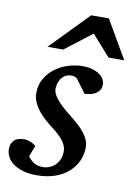

<svg xmlns="http://www.w3.org/2000/svg" viewBox="-91 -775 598 842"><g transform="rotate(10 207.5 -354.0)"><path d="M349.1 -431.2Q349.1 -413.6 341.3 -403.1Q333.5 -392.6 322.3 -386.7Q311 -380.9 298.6 -378.7Q286.1 -376.5 276.9 -376L231.9 -437Q229 -439.5 222.7 -442.1Q216.3 -444.8 207 -444.8Q190.4 -444.8 179.2 -437.7Q168 -430.7 160.9 -420.2Q153.8 -409.7 150.9 -397.7Q147.9 -385.7 147.9 -376Q147.9 -362.3 155.8 -348.4Q163.6 -334.5 176.3 -320.6Q189 -306.6 204.8 -293.2Q220.7 -279.8 236.8 -267.1Q253.4 -253.9 268.8 -240Q284.2 -226.1 296.4 -211.2Q308.6 -196.3 315.9 -179.7Q323.2 -163.1 323.2 -145Q323.2 -114.3 310.8 -85.9Q298.3 -57.6 274.2 -35.6Q250 -13.7 214.1 -0.7Q178.2 12.2 131.8 12.2Q95.7 12.2 69.3 4.2Q43 -3.9 25.9 -16.8Q8.8 -29.8 0.5 -46.4Q-7.8 -63 -7.8 -80.1Q-7.8 -104 6.6 -118.9Q21 -133.8 51.8 -133.8Q61 -133.8 69.3 -131.3Q77.6 -128.9 84.5 -125.7Q91.3 -122.6 96.4 -118.9Q101.6 -115.2 104 -112.8L85 -64Q95.7 -48.8 111.6 -38.3Q127.4 -27.8 152.8 -27.8Q168 -27.8 182.1 -33.7Q196.3 -39.6 207.3 -50.3Q218.3 -61 224.6 -76.4Q231 -91.8 231 -110.8Q231 -126 224.9 -139.4Q218.8 -152.8 207.8 -165.5Q196.8 -178.2 181.9 -190.7Q167 -203.1 148.9 -216.8Q133.3 -229 118.9 -243.2Q104.5 -257.3 93 -273.2Q81.5 -289.1 74.7 -306.6Q67.9 -324.2 67.9 -342.8Q67.9 -379.4 84.5 -407.7Q101.1 -436 127.2 -455.3Q153.3 -474.6 185.3 -484.4Q217.3 -494.1 248 -494.1Q276.4 -494.1 295.7 -487.5Q314.9 -481 326.9 -471.4Q338.9 -461.9 344 -450.9Q349.1 -439.9 349.1 -431.2ZM353 -550.8 271 -643.1 150.9 -550.8H81.1L246.1 -720.2H324.7L422.9 -550.8Z"/></g></svg>

Font: Charis SIL Am
Style: Italic
Weight: 400
Italic angle: -11°
Foundry: SIL International
Version: Version 5.000